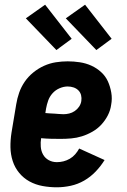

<svg xmlns="http://www.w3.org/2000/svg" viewBox="-20 -789 540 817"><path d="M222 8Q191 8 161 2.5Q131 -3 105.5 -17Q80 -31 61.5 -53.5Q43 -76 34 -104Q25 -132 24.5 -162.5Q24 -193 29 -225L49 -345Q53 -370 61.5 -394.5Q70 -419 85 -441Q100 -463 121.5 -480.5Q143 -498 167.5 -509Q192 -520 217.5 -524Q243 -528 268 -528Q294 -528 320 -524Q346 -520 369 -509.5Q392 -499 410.5 -482Q429 -465 439 -443Q449 -421 453.5 -395Q458 -369 453 -343Q450 -320 439 -298.5Q428 -277 411.5 -259Q395 -241 373 -228.5Q351 -216 328.5 -209Q306 -202 283 -200Q260 -198 238 -198Q217 -198 196.5 -198.5Q176 -199 155 -201Q152 -183 153.5 -164.5Q155 -146 163.5 -131Q172 -116 187.5 -107.5Q203 -99 222 -99Q236 -99 250 -102.5Q264 -106 277 -113.5Q290 -121 300 -132.5Q310 -144 317 -157L425 -108Q409 -82 387 -59Q365 -36 338 -20.5Q311 -5 281 1.5Q251 8 222 8ZM250 -303Q262 -303 274.5 -306Q287 -309 298 -316.5Q309 -324 316.5 -335Q324 -346 326 -359Q328 -372 325 -384Q322 -396 313.5 -404.5Q305 -413 293 -417Q281 -421 268 -421Q251 -421 233.5 -413.5Q216 -406 203.5 -392Q191 -378 185 -361Q179 -344 176 -327L173 -308Q183 -307 192 -306.5Q201 -306 211 -305.5Q221 -305 230.5 -304Q240 -303 250 -303ZM390 -576 260 -711 342 -769 455 -624ZM220 -576 90 -711 172 -769 285 -624Z"/></svg>

Font: Iosevka Curly Heavy
Style: Italic
Weight: 900
Italic angle: -9°
Monospace: yes
Designer: Belleve Invis
Foundry: Belleve Invis
Version: Version 22.1.2; ttfautohint (v1.8.4)